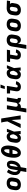

<svg xmlns="http://www.w3.org/2000/svg" viewBox="3098 -3898 1016 7251"><g transform="rotate(-90 3605.5 -273.0)"><path d="M257 8Q224 8 192.5 2.5Q161 -3 134 -17.5Q107 -32 87 -55.5Q67 -79 57 -108Q47 -137 46.5 -169.5Q46 -202 52 -235L68 -335Q73 -363 83.5 -390Q94 -417 112 -440.5Q130 -464 154 -481.5Q178 -499 205.5 -509.5Q233 -520 260.5 -524Q288 -528 316 -528Q349 -528 380.5 -522.5Q412 -517 439.5 -502.5Q467 -488 487 -464.5Q507 -441 516.5 -412Q526 -383 526.5 -350.5Q527 -318 522 -285L505 -185Q501 -157 490.5 -130Q480 -103 462 -79.5Q444 -56 419.5 -38.5Q395 -21 368 -10.5Q341 0 313 4Q285 8 257 8ZM257 -112Q276 -112 294.5 -117.5Q313 -123 328 -136.5Q343 -150 351 -168Q359 -186 361 -204L378 -304Q381 -323 380.5 -341.5Q380 -360 372.5 -375.5Q365 -391 349.5 -399.5Q334 -408 316 -408Q297 -408 278.5 -402.5Q260 -397 245.5 -383.5Q231 -370 223 -352Q215 -334 212 -316L195 -216Q192 -197 192.5 -178.5Q193 -160 200.5 -144.5Q208 -129 223.5 -120.5Q239 -112 257 -112Z M735 215 771 -1Q728 -12 694 -38.5Q660 -65 641.5 -103Q623 -141 619.5 -185.5Q616 -230 623 -276Q634 -340 662 -402Q690 -464 730 -520L830 -463Q799 -416 776 -365Q753 -314 744 -262Q740 -238 740 -214.5Q740 -191 746 -169.5Q752 -148 765.5 -130.5Q779 -113 799 -103L838 -343Q842 -366 849.5 -388Q857 -410 868 -430.5Q879 -451 896.5 -469Q914 -487 935 -498.5Q956 -510 979 -515Q1002 -520 1024 -520Q1051 -520 1076 -512Q1101 -504 1119 -486.5Q1137 -469 1147 -445Q1157 -421 1161 -395Q1165 -369 1163.5 -342Q1162 -315 1157 -288Q1152 -256 1143.5 -224.5Q1135 -193 1121 -162.5Q1107 -132 1085.5 -104Q1064 -76 1037.5 -54Q1011 -32 980 -17.5Q949 -3 916 3L881 215ZM924 -108Q950 -122 970.5 -145Q991 -168 1004 -194.5Q1017 -221 1025 -249Q1033 -277 1037 -305Q1039 -316 1040.5 -327.5Q1042 -339 1042 -350Q1042 -361 1041 -372Q1040 -383 1037 -393.5Q1034 -404 1026 -412Q1018 -420 1007 -420Q998 -420 991.5 -412.5Q985 -405 980.5 -396.5Q976 -388 972.5 -379.5Q969 -371 966.5 -362Q964 -353 962.5 -344.5Q961 -336 960 -327Z M1457 8Q1424 8 1393.5 -3Q1363 -14 1341.5 -36Q1320 -58 1307 -86.5Q1294 -115 1286.5 -145.5Q1279 -176 1276.5 -208.5Q1274 -241 1275 -274Q1276 -307 1279.5 -340.5Q1283 -374 1288 -407Q1293 -435 1299 -462.5Q1305 -490 1313.5 -517.5Q1322 -545 1334 -572Q1346 -599 1361.5 -624Q1377 -649 1397.5 -671.5Q1418 -694 1442.5 -711Q1467 -728 1495.5 -735.5Q1524 -743 1552 -743Q1585 -743 1615.5 -732Q1646 -721 1667.5 -699Q1689 -677 1702 -648.5Q1715 -620 1722.5 -589.5Q1730 -559 1732.5 -526.5Q1735 -494 1734.5 -461Q1734 -428 1730 -394.5Q1726 -361 1721 -328Q1716 -300 1710 -272.5Q1704 -245 1695.5 -217.5Q1687 -190 1675 -163Q1663 -136 1647.5 -111Q1632 -86 1612 -63.5Q1592 -41 1567 -24Q1542 -7 1513.5 0.5Q1485 8 1457 8ZM1439 -427H1588Q1589 -438 1590.5 -449Q1592 -460 1592.5 -471Q1593 -482 1593 -493Q1593 -504 1593.5 -515Q1594 -526 1593 -536.5Q1592 -547 1591 -558Q1590 -569 1588 -579Q1586 -589 1581.5 -598.5Q1577 -608 1570 -615.5Q1563 -623 1552 -623Q1537 -623 1524 -614.5Q1511 -606 1501.5 -593.5Q1492 -581 1484.5 -567.5Q1477 -554 1471.5 -540.5Q1466 -527 1461 -512.5Q1456 -498 1452.5 -484Q1449 -470 1445.5 -456Q1442 -442 1439 -427ZM1457 -112Q1472 -112 1485 -120.5Q1498 -129 1507.5 -141.5Q1517 -154 1524.5 -167.5Q1532 -181 1537.5 -194.5Q1543 -208 1548 -222.5Q1553 -237 1557 -251Q1561 -265 1564 -279Q1567 -293 1570 -308H1421Q1420 -297 1418.5 -286Q1417 -275 1417 -264Q1417 -253 1416.5 -242Q1416 -231 1415.5 -220Q1415 -209 1416 -198.5Q1417 -188 1418 -177Q1419 -166 1421 -156Q1423 -146 1427.5 -136.5Q1432 -127 1439 -119.5Q1446 -112 1457 -112Z M2021 8Q1990 8 1961 1.5Q1932 -5 1908 -21Q1884 -37 1868 -61Q1852 -85 1844.5 -114Q1837 -143 1837.5 -173.5Q1838 -204 1844 -235L1860 -335Q1864 -361 1873 -386Q1882 -411 1897 -434.5Q1912 -458 1933 -476.5Q1954 -495 1978.5 -507Q2003 -519 2029 -523.5Q2055 -528 2080 -528Q2104 -528 2126 -521.5Q2148 -515 2166 -502Q2184 -489 2197 -471Q2210 -453 2218 -433Q2226 -455 2233.5 -476.5Q2241 -498 2249 -520H2367Q2340 -452 2314 -384.5Q2288 -317 2260 -250Q2267 -188 2272 -125Q2277 -62 2283 0H2165Q2165 -18 2165 -36.5Q2165 -55 2164 -74Q2151 -56 2135.5 -41Q2120 -26 2101 -14.5Q2082 -3 2061.5 2.5Q2041 8 2021 8ZM2022 -112Q2039 -112 2056 -120.5Q2073 -129 2086 -142Q2099 -155 2109.5 -170.5Q2120 -186 2128.5 -202.5Q2137 -219 2144.5 -235.5Q2152 -252 2159 -269Q2158 -284 2156 -298.5Q2154 -313 2150.5 -327.5Q2147 -342 2142.5 -356Q2138 -370 2130 -381.5Q2122 -393 2109 -400.5Q2096 -408 2080 -408Q2064 -408 2049.5 -399Q2035 -390 2026 -376Q2017 -362 2012 -346.5Q2007 -331 2004 -316L1987 -216Q1986 -205 1984.5 -194.5Q1983 -184 1983.5 -173.5Q1984 -163 1985 -152.5Q1986 -142 1990.5 -133Q1995 -124 2003 -118Q2011 -112 2022 -112Z M2396 0 2645 -500 2636 -567Q2630 -610 2622 -652Q2614 -694 2603 -735H2755Q2785 -551 2814.5 -367.5Q2844 -184 2873 0H2721L2698 -349L2549 0Z M2985 215 3107 -520H3254L3203 -216Q3200 -198 3200.5 -180Q3201 -162 3206.5 -146.5Q3212 -131 3226 -121.5Q3240 -112 3258 -112Q3274 -112 3290.5 -116Q3307 -120 3320 -130.5Q3333 -141 3340.5 -156.5Q3348 -172 3351 -187L3406 -520H3553L3489 -137Q3489 -132 3489.5 -127Q3490 -122 3493 -118.5Q3496 -115 3500.5 -113.5Q3505 -112 3510 -112H3533V8H3490Q3464 8 3439 3.5Q3414 -1 3393 -13Q3372 -25 3358 -45.5Q3344 -66 3341 -91Q3330 -70 3315 -51Q3300 -32 3280.5 -18Q3261 -4 3238.5 2Q3216 8 3194 8Q3185 8 3176.5 7.5Q3168 7 3160 5Q3160 30 3157 56Q3154 82 3150 107L3132 215Z M3954 8Q3927 8 3901.5 3.5Q3876 -1 3854 -12.5Q3832 -24 3815.5 -43Q3799 -62 3791 -85.5Q3783 -109 3782.5 -135.5Q3782 -162 3786 -188L3821 -400H3701V-520H3988L3930 -169Q3928 -158 3929 -147Q3930 -136 3936 -127.5Q3942 -119 3952 -115.5Q3962 -112 3973 -112Q3986 -112 3998.5 -117.5Q4011 -123 4020 -133.5Q4029 -144 4034 -156.5Q4039 -169 4042 -182L4162 -174Q4158 -150 4149 -126.5Q4140 -103 4126 -81.5Q4112 -60 4092.5 -42Q4073 -24 4050 -12.5Q4027 -1 4002.5 3.5Q3978 8 3954 8ZM3871 -600 3912 -761H4039L3974 -600Z M4421 8Q4390 8 4361 1.5Q4332 -5 4308 -21Q4284 -37 4268 -61Q4252 -85 4244.5 -114Q4237 -143 4237.5 -173.5Q4238 -204 4244 -235L4260 -335Q4264 -361 4273 -386Q4282 -411 4297 -434.5Q4312 -458 4333 -476.5Q4354 -495 4378.5 -507Q4403 -519 4429 -523.5Q4455 -528 4480 -528Q4504 -528 4526 -521.5Q4548 -515 4566 -502Q4584 -489 4597 -471Q4610 -453 4618 -433Q4626 -455 4633.5 -476.5Q4641 -498 4649 -520H4767Q4740 -452 4714 -384.5Q4688 -317 4660 -250Q4667 -188 4672 -125Q4677 -62 4683 0H4565Q4565 -18 4565 -36.5Q4565 -55 4564 -74Q4551 -56 4535.5 -41Q4520 -26 4501 -14.5Q4482 -3 4461.5 2.5Q4441 8 4421 8ZM4422 -112Q4439 -112 4456 -120.5Q4473 -129 4486 -142Q4499 -155 4509.5 -170.5Q4520 -186 4528.5 -202.5Q4537 -219 4544.5 -235.5Q4552 -252 4559 -269Q4558 -284 4556 -298.5Q4554 -313 4550.5 -327.5Q4547 -342 4542.5 -356Q4538 -370 4530 -381.5Q4522 -393 4509 -400.5Q4496 -408 4480 -408Q4464 -408 4449.5 -399Q4435 -390 4426 -376Q4417 -362 4412 -346.5Q4407 -331 4404 -316L4387 -216Q4386 -205 4384.5 -194.5Q4383 -184 4383.5 -173.5Q4384 -163 4385 -152.5Q4386 -142 4390.5 -133Q4395 -124 4403 -118Q4411 -112 4422 -112Z M5154 8Q5127 8 5101.5 3.5Q5076 -1 5054 -12.5Q5032 -24 5015.5 -43Q4999 -62 4991 -85.5Q4983 -109 4982.5 -135.5Q4982 -162 4986 -188L5021 -400H4887L4907 -520H5353L5333 -400H5168L5130 -169Q5128 -158 5129 -147Q5130 -136 5136 -127.5Q5142 -119 5152 -115.5Q5162 -112 5173 -112Q5186 -112 5198.5 -117.5Q5211 -123 5220 -133.5Q5229 -144 5234 -156.5Q5239 -169 5242 -182L5362 -174Q5358 -150 5349 -126.5Q5340 -103 5326 -81.5Q5312 -60 5292.5 -42Q5273 -24 5250 -12.5Q5227 -1 5202.5 3.5Q5178 8 5154 8Z M5385 215 5476 -335Q5481 -362 5491 -389Q5501 -416 5518 -439.5Q5535 -463 5559 -480.5Q5583 -498 5610 -509Q5637 -520 5664.5 -524Q5692 -528 5719 -528Q5752 -528 5783.5 -522.5Q5815 -517 5841.5 -502Q5868 -487 5888 -463.5Q5908 -440 5917.5 -411Q5927 -382 5927 -349.5Q5927 -317 5922 -285L5905 -185Q5902 -162 5895.5 -139Q5889 -116 5878.5 -94.5Q5868 -73 5852 -53Q5836 -33 5816.5 -19Q5797 -5 5773 1.5Q5749 8 5726 8Q5699 8 5674.5 0.5Q5650 -7 5631.5 -23.5Q5613 -40 5602 -62.5Q5591 -85 5586 -110L5532 215ZM5662 -112Q5680 -112 5698 -118Q5716 -124 5730 -137.5Q5744 -151 5751.5 -169Q5759 -187 5761 -204L5778 -304Q5781 -323 5781 -341Q5781 -359 5774 -374.5Q5767 -390 5752 -399Q5737 -408 5719 -408Q5701 -408 5683 -402Q5665 -396 5651.5 -382.5Q5638 -369 5630.5 -351Q5623 -333 5620 -316L5606 -233Q5604 -219 5603 -206Q5602 -193 5602.5 -180Q5603 -167 5607 -154.5Q5611 -142 5618 -132Q5625 -122 5637 -117Q5649 -112 5662 -112Z M6257 8Q6224 8 6192.5 2.5Q6161 -3 6134 -17.5Q6107 -32 6087 -55.5Q6067 -79 6057 -108Q6047 -137 6046.5 -169.5Q6046 -202 6052 -235L6068 -335Q6073 -363 6083.5 -390Q6094 -417 6112 -440.5Q6130 -464 6154 -481.5Q6178 -499 6205.5 -509.5Q6233 -520 6260.5 -524Q6288 -528 6316 -528Q6349 -528 6380.5 -522.5Q6412 -517 6439.5 -502.5Q6467 -488 6487 -464.5Q6507 -441 6516.5 -412Q6526 -383 6526.5 -350.5Q6527 -318 6522 -285L6505 -185Q6501 -157 6490.5 -130Q6480 -103 6462 -79.5Q6444 -56 6419.5 -38.5Q6395 -21 6368 -10.5Q6341 0 6313 4Q6285 8 6257 8ZM6257 -112Q6276 -112 6294.5 -117.5Q6313 -123 6328 -136.5Q6343 -150 6351 -168Q6359 -186 6361 -204L6378 -304Q6381 -323 6380.5 -341.5Q6380 -360 6372.5 -375.5Q6365 -391 6349.5 -399.5Q6334 -408 6316 -408Q6297 -408 6278.5 -402.5Q6260 -397 6245.5 -383.5Q6231 -370 6223 -352Q6215 -334 6212 -316L6195 -216Q6192 -197 6192.5 -178.5Q6193 -160 6200.5 -144.5Q6208 -129 6223.5 -120.5Q6239 -112 6257 -112Z M6854 8Q6821 8 6789.5 2.5Q6758 -3 6731.5 -18Q6705 -33 6685.5 -56.5Q6666 -80 6656.5 -109Q6647 -138 6646.5 -170.5Q6646 -203 6652 -235L6668 -335Q6673 -362 6683 -388.5Q6693 -415 6711 -438Q6729 -461 6753.5 -478Q6778 -495 6804 -506Q6830 -517 6857.5 -522.5Q6885 -528 6912 -528H6931L7211 -520L7191 -400L7082 -403Q7093 -393 7101 -379Q7109 -365 7113 -350Q7117 -335 7117 -318.5Q7117 -302 7114 -285L7097 -185Q7093 -158 7083 -131Q7073 -104 7055.5 -80.5Q7038 -57 7014 -39.5Q6990 -22 6963.5 -11Q6937 0 6909 4Q6881 8 6854 8ZM6854 -112Q6872 -112 6890 -118Q6908 -124 6922 -137.5Q6936 -151 6943.5 -169Q6951 -187 6953 -204L6970 -304Q6973 -322 6973 -339.5Q6973 -357 6967 -372.5Q6961 -388 6947.5 -397.5Q6934 -407 6916 -408H6905Q6888 -408 6871 -400.5Q6854 -393 6841 -380Q6828 -367 6821.5 -350Q6815 -333 6812 -316L6795 -216Q6792 -197 6792 -179Q6792 -161 6799 -145.5Q6806 -130 6821 -121Q6836 -112 6854 -112Z"/></g></svg>

Font: Iosevka Heavy Extended
Style: Italic
Weight: 900
Width: 7
Italic angle: -9°
Monospace: yes
Designer: Belleve Invis
Foundry: Belleve Invis
Version: Version 32.5.0; ttfautohint (v1.8.4)